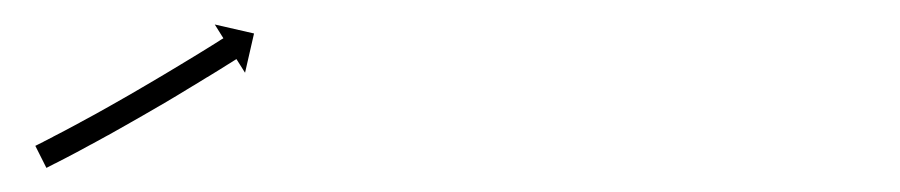

<svg xmlns="http://www.w3.org/2000/svg" viewBox="-20 -127 731 156"><path d="M10.5 -9.4C9.9 -9.1 9.3 -8.8 8.7 -8.5L17.7 9.4C18.3 9.1 18.9 8.8 19.5 8.5L19.5 8.5L19.5 8.5C21.2 7.6 22.9 6.8 24.5 5.9L24.6 5.9L24.6 5.9C27.2 4.6 29.8 3.2 32.4 1.9L32.4 1.9L32.4 1.9C35.8 0.1 39.1 -1.7 42.5 -3.4L42.5 -3.4L42.5 -3.4C46.4 -5.5 50.4 -7.7 54.3 -9.8L54.4 -9.8L54.4 -9.8C58.8 -12.2 63.2 -14.6 67.5 -17L67.6 -17L67.6 -17C72.3 -19.6 76.9 -22.2 81.6 -24.9L81.6 -24.9L81.6 -24.9C86.4 -27.6 91.2 -30.3 96 -33.1L96 -33.1L96 -33.1C100.8 -35.9 105.6 -38.6 110.3 -41.4L110.4 -41.4L110.4 -41.4C115 -44.2 119.6 -46.9 124.2 -49.6L124.2 -49.6L124.2 -49.6C128.5 -52.2 132.8 -54.8 137 -57.4L137.1 -57.4L137.1 -57.4C140.9 -59.7 144.7 -62 148.5 -64.4L148.5 -64.4L148.6 -64.4C151.8 -66.3 155 -68.3 158.2 -70.3L158.2 -70.3L158.2 -70.3C160.7 -71.9 163.2 -73.4 165.7 -75C167.3 -76 168.9 -77 170.5 -78C171 -78.3 171.6 -78.7 172.1 -79L179.1 -67.9L186.4 -99.8L154.5 -107.1L161.5 -95.9C160.9 -95.6 160.4 -95.2 159.8 -94.9C158.2 -93.9 156.7 -92.9 155.1 -91.9C152.6 -90.4 150.2 -88.9 147.7 -87.3L147.7 -87.3L147.7 -87.3C144.5 -85.4 141.3 -83.4 138.1 -81.4L138.1 -81.4L138.1 -81.4C134.3 -79.1 130.5 -76.8 126.7 -74.5L126.7 -74.5L126.7 -74.5C122.5 -71.9 118.2 -69.3 113.9 -66.8L113.9 -66.8L113.9 -66.8C109.4 -64.1 104.8 -61.4 100.2 -58.7L100.2 -58.7L100.2 -58.7C95.5 -55.9 90.8 -53.2 86 -50.4L86 -50.4L86 -50.4C81.3 -47.7 76.5 -45 71.8 -42.3L71.8 -42.3L71.8 -42.3C67.2 -39.7 62.5 -37.1 57.9 -34.5L57.9 -34.5L57.9 -34.5C53.5 -32.1 49.2 -29.8 44.8 -27.4L44.8 -27.4L44.9 -27.4C40.9 -25.3 37 -23.2 33.1 -21.1L33.1 -21.1L33.1 -21.1C29.8 -19.4 26.5 -17.6 23.1 -15.9L23.2 -15.9L23.2 -15.9C20.6 -14.5 18 -13.2 15.4 -11.9L15.4 -11.9L15.5 -11.9C13.8 -11.1 12.1 -10.2 10.5 -9.4L10.5 -9.4Z"/></svg>

Font: FRB American Cursive Just Arrows Extralight
Style: Italic
Weight: 200
Italic angle: -25°
Version: Version 2.0;Modular Font Editor K font №1